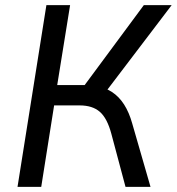

<svg xmlns="http://www.w3.org/2000/svg" viewBox="-20 -725 686 745"><path d="M48 0 160 -705H252L202 -395H321L296 -378L538 -705H646L386 -363L350 -391Q387 -386 414.5 -368Q442 -350 461.5 -319.5Q481 -289 493 -246L564 0H467L412 -206Q396 -266 367.5 -291Q339 -316 289 -316H190L140 0Z"/></svg>

Font: Nunito Sans 10pt SemiCondensed Medium
Style: Italic
Weight: 500
Width: 4
Italic angle: -9°
Designer: Vernon Adams
Foundry: Vernon Adams
Version: Version 3.101;gftools[0.9.27]